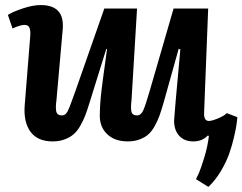

<svg xmlns="http://www.w3.org/2000/svg" viewBox="-20 -547 962 762"><path d="M11.2 -487.8Q32.2 -501 71.5 -513.9Q110.8 -526.9 142.1 -526.9Q236.8 -526.9 229 -431.2L204.1 -149.9Q199.7 -118.2 203.6 -103.5Q207.5 -88.9 226.1 -88.9Q239.3 -88.9 247.3 -103.5Q255.4 -118.2 271 -162.6Q272.9 -168.5 274.2 -171.6Q275.4 -174.8 277.3 -180.2Q279.3 -185.5 280.8 -189.9L394 -513.2H523.9L502 -149.9Q498 -118.2 501.7 -103.5Q505.4 -88.9 523.9 -88.9Q539.1 -88.9 548.3 -108.6Q557.6 -128.4 575.2 -189.9L668.9 -513.2H806.2L790 -99.1Q788.6 -66.9 809.1 -66.9Q820.8 -66.9 845.9 -77.4Q871.1 -87.9 879.9 -98.1L921.9 -82Q921.4 -71.8 918.9 -54.2Q916.5 -36.6 908.7 -2.7Q900.9 31.2 889.4 63.7Q877.9 96.2 856.2 132.6Q834.5 168.9 807.1 194.8L757.8 164.1Q762.2 155.3 769.3 139.9Q776.4 124.5 790.3 79.6Q804.2 34.7 809.1 -7.8L804.2 -8.8Q782.7 14.2 747.1 14.2Q711.4 14.2 691.2 -8.1Q670.9 -30.3 670.9 -68.8Q670.9 -81.1 695.8 -351.1L689 -353L628.9 -138.2Q620.1 -107.9 613 -88.1Q606 -68.4 594.2 -47.1Q582.5 -25.9 568.8 -13.7Q555.2 -1.5 534.2 6.3Q513.2 14.2 486.8 14.2Q436 14.2 406 -13.9Q376 -42 376 -87.9Q376 -96.7 376.5 -106.7Q377 -116.7 377.2 -125.2Q377.4 -133.8 378.7 -147Q379.9 -160.2 380.6 -168.5Q381.3 -176.8 383.5 -193.6Q385.7 -210.4 386.7 -219Q387.7 -227.5 390.6 -248.8Q393.6 -270 394.8 -279.3Q396 -288.6 399.7 -314.7Q403.3 -340.8 404.8 -352.1L401.9 -353L335 -138.2Q325.7 -107.9 318.1 -88.1Q310.5 -68.4 298.3 -47.1Q286.1 -25.9 271.7 -13.7Q257.3 -1.5 236.3 6.3Q215.3 14.2 189 14.2Q128.9 14.2 100.8 -24.4Q72.8 -63 78.1 -129.9L100.1 -404.8Q101.6 -425.8 96.9 -437Q92.3 -448.2 77.1 -448.2Q61.5 -448.2 29.8 -434.1Z"/></svg>

Font: Literata Book
Style: Bold Italic
Weight: 700
Italic angle: -3°
Designer: Latin by Veronika Burian and Jose Scaglione. Greek by Irene Vlachou. Cyrillic by Vera Evstafieva
Foundry: TypeTogether
Version: Version 1.003;PS 001.003;hotconv 1.0.88;makeotf.lib2.5.64775